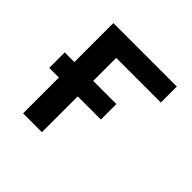

<svg xmlns="http://www.w3.org/2000/svg" viewBox="-142 -678 815 815"><g transform="rotate(45 265.0 -271.0)"><path d="M99 0V-215H41V-308H99V-542H480V-446H212V-308H351V-215H212V0Z"/></g></svg>

Font: Noto Sans Mono Condensed SemiBold
Style: Regular
Weight: 600
Width: 3
Designer: Monotype Design Team
Foundry: Monotype Imaging Inc.
Version: Version 2.014